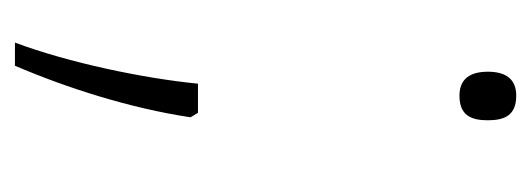

<svg xmlns="http://www.w3.org/2000/svg" viewBox="-247 -386 711 257"><g transform="rotate(90 108.5 -257.5)"><path d="M108 -517C134 -517 141 -532 141 -555C141 -578 134 -593 108 -593C85 -593 76 -578 76 -555C76 -532 85 -517 108 -517ZM131 -167H92C85 -95 64 6 37 78H68C98 8 125 -77 137 -157Z"/></g></svg>

Font: Noto Sans Tamil UI SemiCondensed ExtraLight
Style: Regular
Weight: 200
Width: 4
Designer: Jelle Bosma - Monotype Design Team
Foundry: Monotype Imaging Inc.
Version: Version 2.004